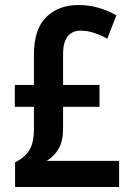

<svg xmlns="http://www.w3.org/2000/svg" viewBox="-20 -837 526 764"><path d="M292 -817Q334 -817 372 -806Q410 -795 443 -776L407 -683Q378 -699 352 -707Q326 -715 300 -715Q268 -715 249.5 -692.5Q231 -670 231 -621V-499H376V-412H231V-324Q231 -276 213.5 -245.5Q196 -215 166 -197H454V-93H40V-191Q77 -209 96 -238.5Q115 -268 115 -323V-412H39V-499H115V-619Q115 -721 164 -769Q213 -817 292 -817Z"/></svg>

Font: Noto Sans Kannada UI Condensed SemiBold
Style: Regular
Weight: 600
Width: 3
Designer: Jelle Bosma - Monotype Design Team
Foundry: Monotype Imaging Inc.
Version: Version 2.005; ttfautohint (v1.8.4.7-5d5b)